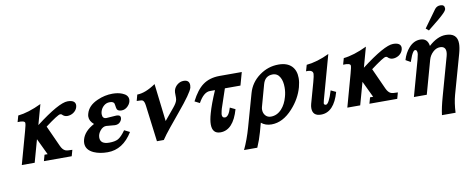

<svg xmlns="http://www.w3.org/2000/svg" viewBox="-73 -1062 4002 1613"><g transform="rotate(-10 1928.0 -255.5)"><path d="M200.2 -191.4 147 0H37.1L113.8 -276.9Q129.4 -332 127.4 -344.7Q123.5 -364.3 64.9 -361.3L80.1 -415Q167 -423.8 279.8 -477.5L232.4 -306.2Q434.1 -460.4 507.8 -460.4Q574.2 -460.4 574.2 -416Q574.2 -408.7 571.8 -400.4Q564 -372.6 537.1 -354.5Q512.7 -339.4 485.8 -339.4Q460 -339.4 441.4 -359.9Q437.5 -363.8 427.7 -363.8Q408.7 -363.8 298.8 -281.7L379.9 -103Q395.5 -68.4 418.5 -58.6Q433.6 -52.2 477.5 -52.2L462.9 0H225.6L240.2 -52.2H266.6Z M890.6 -458Q937.5 -458 972.7 -443.8Q1021.5 -424.8 1022 -386.2Q1022 -356 997.8 -331.1Q973.6 -306.2 943.4 -306.2Q915.5 -306.2 905.3 -321.3Q899.9 -330.6 897 -357.4Q895.5 -375 888.7 -381.3Q879.4 -391.6 854 -391.6Q826.2 -391.6 804.4 -372.6Q782.7 -353.5 774.9 -325.2Q772 -314 772 -303.7Q772 -265.6 805.7 -265.6Q819.8 -265.6 848.4 -268.6Q877 -271.5 891.1 -271.5Q926.3 -271.5 926.3 -247.6Q926.3 -230 913.6 -214.4Q897.9 -193.8 866.7 -193.8Q854 -193.8 829.1 -197Q804.2 -200.2 791.5 -200.2Q763.7 -200.2 740.7 -172.4Q717.8 -144.5 717.8 -113.8Q717.8 -57.6 793.9 -57.6Q842.3 -57.6 869.1 -71.8Q899.4 -88.9 934.1 -138.7L980.5 -115.7Q897.5 19.5 767.1 19.5Q699.7 19.5 649.9 -2.4Q585 -31.7 585 -89.4Q585 -104.5 589.8 -121.6Q608.9 -189 694.3 -234.4Q657.7 -265.1 657.7 -302.7Q657.7 -314.5 661.6 -327.6Q679.7 -395 761.7 -430.2Q824.2 -458 890.6 -458Z M1150.4 -311.5Q1145.5 -349.6 1130.9 -357.4Q1121.6 -362.3 1081.1 -362.3L1095.2 -414.6Q1165 -415.5 1253.4 -476.1L1291.5 -154.3L1376 -256.3Q1404.3 -290.5 1409.2 -315.4Q1411.6 -327.1 1410.6 -355Q1409.2 -380.4 1413.1 -394.5Q1420.9 -422.4 1444.8 -441.4Q1468.8 -460.4 1498 -460.4Q1546.9 -460.4 1546.9 -414.6Q1546.9 -405.3 1544.4 -394.5Q1532.7 -351.1 1410.6 -205.1L1319.8 -94.7Q1273.9 -38.6 1248.5 0H1189.9Z M1841.8 -171.9 1886.7 -150.4Q1838.4 19.5 1729.5 19.5Q1659.7 19.5 1659.7 -60.1Q1659.7 -97.2 1675.8 -152.8Q1696.3 -227.1 1744.6 -337.9H1701.7Q1647.9 -337.9 1601.1 -252.9L1558.6 -274.4Q1606 -367.2 1659.2 -405.8Q1716.3 -448.2 1802.7 -448.7H1992.7L1961.9 -338.4H1829.1Q1809.6 -283.2 1774.4 -175.8Q1769.5 -160.6 1764.2 -129.9Q1761.7 -97.7 1788.1 -97.2Q1820.3 -97.7 1841.8 -171.9Z M1897.5 200.2Q1936 119.6 1964.8 16.6L2042.5 -259.3Q2066.9 -347.7 2143.6 -403.3Q2217.3 -457 2306.6 -457Q2380.4 -457 2418.9 -417.5Q2454.6 -380.4 2454.6 -316.4Q2454.6 -280.8 2443.4 -239.7Q2417 -144 2344.7 -64.9Q2260.3 28.3 2163.6 28.3Q2111.3 28.3 2076.2 -1.5L2055.2 75.2Q2037.6 138.7 2010.7 200.2ZM2313.5 -179.7Q2324.7 -218.3 2324.7 -259.3Q2324.7 -312.5 2306.6 -344.7Q2286.1 -383.3 2244.6 -383.8Q2179.2 -383.8 2160.2 -316.4L2109.4 -132.8Q2105.5 -120.1 2105.5 -107.4Q2105.5 -77.1 2123.3 -57.1Q2141.1 -37.1 2169.4 -37.1Q2222.7 -37.1 2262.2 -80.6Q2296.9 -118.7 2313.5 -179.7Z M2525.4 -360.8 2540.5 -413.6Q2634.3 -422.9 2734.9 -471.7L2630.9 -96.7Q2625.5 -77.1 2625 -69.8Q2626 -55.7 2641.6 -55.2Q2667 -55.2 2701.2 -167L2744.6 -146.5Q2697.8 19.5 2587.4 19.5Q2515.6 19.5 2515.1 -47.4Q2515.1 -64.9 2520.5 -84.5L2569.8 -261.2Q2584 -313.5 2584 -329.1Q2584 -364.7 2525.4 -360.8Z M2977.1 -191.4 2923.8 0H2814L2890.6 -276.9Q2906.2 -332 2904.3 -344.7Q2900.4 -364.3 2841.8 -361.3L2856.9 -415Q2943.8 -423.8 3056.6 -477.5L3009.3 -306.2Q3210.9 -460.4 3284.7 -460.4Q3351.1 -460.4 3351.1 -416Q3351.1 -408.7 3348.6 -400.4Q3340.8 -372.6 3314 -354.5Q3289.6 -339.4 3262.7 -339.4Q3236.8 -339.4 3218.3 -359.9Q3214.4 -363.8 3204.6 -363.8Q3185.5 -363.8 3075.7 -281.7L3156.7 -103Q3172.4 -68.4 3195.3 -58.6Q3210.4 -52.2 3254.4 -52.2L3239.7 0H3002.4L3017.1 -52.2H3043.5Z M3569.3 -275.4 3490.2 9.3H3380.4L3464.8 -294.4Q3468.8 -309.6 3475.1 -340.8Q3478 -377.4 3457 -377.4Q3444.3 -377.4 3425.8 -337.9Q3419.4 -323.7 3405.3 -284.7L3364.3 -308.6Q3381.8 -368.2 3417.5 -408.2Q3460 -457 3515.6 -457Q3578.1 -457 3587.4 -390.1Q3661.6 -458 3732.9 -458Q3832 -458 3832 -367.7Q3832 -333.5 3818.4 -284.2L3724.1 51.3Q3706.1 116.7 3702.1 200.2H3585.9Q3593.3 139.2 3619.1 47.4L3710.9 -281.7Q3716.3 -301.3 3716.3 -316.4Q3716.3 -364.7 3668 -364.7Q3635.7 -364.7 3607.7 -338.4Q3579.6 -312 3569.3 -275.4ZM3731.9 -710.9Q3767.6 -710.9 3767.6 -679.7Q3767.6 -674.8 3766.1 -669.4Q3761.2 -650.4 3693.8 -594.2Q3660.6 -567.4 3601.6 -519.5L3577.6 -540Q3614.3 -592.3 3684.6 -688Q3702.6 -710.9 3731.9 -710.9Z"/></g></svg>

Font: Accordance
Style: Bold-Italic
Weight: 700
Italic angle: -11°
Version: Version 1.2 (build January 31, 2020) Miklal Software Solutio